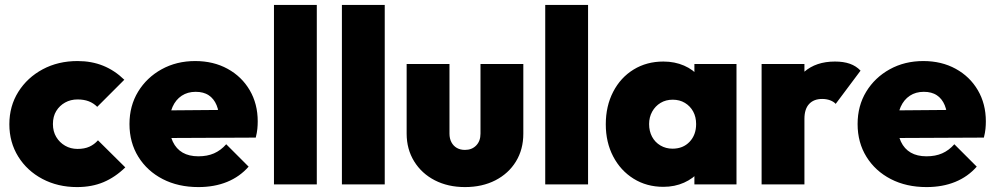

<svg xmlns="http://www.w3.org/2000/svg" viewBox="-20 -749 4040 780"><path d="M293 11Q215 11 152.5 -22Q90 -55 54 -113Q18 -171 18 -244Q18 -318 54.5 -376Q91 -434 153.5 -467.5Q216 -501 295 -501Q352 -501 399 -482Q446 -463 485 -425L375 -315Q360 -330 340.5 -337.5Q321 -345 295 -345Q267 -345 244.5 -332.5Q222 -320 208.5 -298Q195 -276 195 -245Q195 -215 208.5 -192.5Q222 -170 244.5 -157Q267 -144 295 -144Q323 -144 343 -153Q363 -162 378 -179L489 -69Q448 -29 400.5 -9Q353 11 293 11Z M786 11Q704 11 641 -21.5Q578 -54 542 -112Q506 -170 506 -245Q506 -319 541 -376.5Q576 -434 636.5 -467.5Q697 -501 773 -501Q847 -501 904.5 -469.5Q962 -438 994.5 -382.5Q1027 -327 1027 -256Q1027 -241 1025.5 -225.5Q1024 -210 1019 -190L588 -188V-300L950 -303L872 -254Q871 -295 860 -321.5Q849 -348 828 -362Q807 -376 775 -376Q742 -376 718 -360Q694 -344 681 -315Q668 -286 668 -245Q668 -203 682 -173.5Q696 -144 722 -129Q748 -114 786 -114Q822 -114 849.5 -126Q877 -138 899 -163L990 -72Q954 -31 902.5 -10Q851 11 786 11Z M1093 0V-729H1267V0Z M1369 0V-729H1543V0Z M1869 11Q1800 11 1746.5 -16.5Q1693 -44 1662.5 -93.5Q1632 -143 1632 -206V-489H1806V-206Q1806 -186 1814 -171Q1822 -156 1836 -148Q1850 -140 1869 -140Q1897 -140 1914.5 -158Q1932 -176 1932 -206V-489H2106V-206Q2106 -142 2076 -93Q2046 -44 1992.5 -16.5Q1939 11 1869 11Z M2195 0V-729H2369V0Z M2675 10Q2607 10 2554 -23Q2501 -56 2471 -113.5Q2441 -171 2441 -244Q2441 -318 2471 -376Q2501 -434 2554 -466.5Q2607 -499 2675 -499Q2721 -499 2759 -482.5Q2797 -466 2821.5 -436Q2846 -406 2851 -368V-122Q2846 -83 2821.5 -53.5Q2797 -24 2759 -7Q2721 10 2675 10ZM2712 -145Q2755 -145 2781.5 -173Q2808 -201 2808 -245Q2808 -274 2796 -296Q2784 -318 2762.5 -331Q2741 -344 2713 -344Q2685 -344 2663.5 -331Q2642 -318 2629.5 -295.5Q2617 -273 2617 -245Q2617 -216 2629 -193.5Q2641 -171 2663 -158Q2685 -145 2712 -145ZM2801 0V-131L2826 -251L2801 -369V-489H2972V0Z M3074 0V-489H3248V0ZM3248 -266 3170 -332Q3199 -415 3247 -457Q3295 -499 3372 -499Q3407 -499 3432.5 -490Q3458 -481 3476 -462L3375 -327Q3367 -336 3352.5 -341.5Q3338 -347 3320 -347Q3286 -347 3267 -326.5Q3248 -306 3248 -266Z M3744 11Q3662 11 3599 -21.5Q3536 -54 3500 -112Q3464 -170 3464 -245Q3464 -319 3499 -376.5Q3534 -434 3594.5 -467.5Q3655 -501 3731 -501Q3805 -501 3862.5 -469.5Q3920 -438 3952.5 -382.5Q3985 -327 3985 -256Q3985 -241 3983.5 -225.5Q3982 -210 3977 -190L3546 -188V-300L3908 -303L3830 -254Q3829 -295 3818 -321.5Q3807 -348 3786 -362Q3765 -376 3733 -376Q3700 -376 3676 -360Q3652 -344 3639 -315Q3626 -286 3626 -245Q3626 -203 3640 -173.5Q3654 -144 3680 -129Q3706 -114 3744 -114Q3780 -114 3807.5 -126Q3835 -138 3857 -163L3948 -72Q3912 -31 3860.5 -10Q3809 11 3744 11Z"/></svg>

Font: Outfit Thin ExtraBold
Style: Regular
Weight: 800
Version: Version 1.100;gftools[0.9.27]